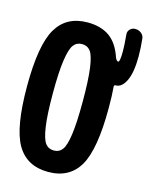

<svg xmlns="http://www.w3.org/2000/svg" viewBox="-117 -846 734 931"><g transform="rotate(15 250.0 -380.5)"><path d="M172.9 -118.2Q188.5 -97.7 215.3 -97.7Q242.2 -97.7 257.8 -118.2Q273.4 -138.7 281.7 -198.2Q290 -257.8 290 -364.7Q290 -471.7 281.7 -531.2Q273.4 -590.8 257.8 -611.3Q242.2 -631.8 215.3 -631.8Q188.5 -631.8 172.9 -611.3Q157.2 -590.8 148.4 -531.2Q139.6 -471.7 139.6 -364.7Q139.6 -257.8 148.4 -198.2Q157.2 -138.7 172.9 -118.2ZM445.3 -769.5Q462.9 -769.5 476.1 -758.8Q489.3 -748 490.2 -731.4Q495.1 -686.5 495.1 -644.5Q495.1 -564.5 475.1 -522.5Q455.1 -480.5 424.8 -480.5H423.8Q416 -480.5 416 -472.7Q419.9 -429.7 419.9 -365.2Q419.9 -158.2 371.1 -74.2Q322.3 9.8 215.3 9.8Q108.4 9.8 59.1 -74.2Q9.8 -158.2 9.8 -365.2Q9.8 -572.3 59.1 -656.2Q108.4 -740.2 214.8 -740.2Q282.2 -740.2 325.7 -709Q369.1 -677.7 391.6 -608.4Q398.4 -595.7 405.3 -594.7Q415 -594.7 415 -650.4Q415 -678.7 410.2 -731.4Q408.2 -747.1 418.9 -758.3Q429.7 -769.5 445.3 -769.5Z"/></g></svg>

Font: Rounded Mgen+ 1mn bold
Style: Bold
Weight: 700
Designer: [Source Han Sans]
Ryoko NISHIZUKA  (kana & ideographs); Paul D. Hunt (Latin, Greek & Cyrillic); Wenlong ZHANG  (bopomofo
Version: Version 1.059.20150602